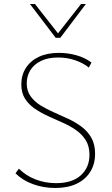

<svg xmlns="http://www.w3.org/2000/svg" viewBox="-20 -927 556 955"><path d="M425 -157Q425 -200 406.5 -229.5Q388 -259 358 -280Q328 -301 291.5 -317Q255 -333 219 -349.5Q183 -366 153 -386.5Q123 -407 104.5 -436Q86 -465 86 -507Q86 -554 109 -589.5Q132 -625 173.5 -644.5Q215 -664 273 -664Q318 -664 360.5 -652Q403 -640 435 -616L422 -591Q393 -614 353.5 -627.5Q314 -641 269 -641Q219 -641 184 -624Q149 -607 131 -578Q113 -549 113 -512Q113 -475 132 -448.5Q151 -422 180.5 -403.5Q210 -385 246.5 -369Q283 -353 319.5 -336Q356 -319 386 -296.5Q416 -274 434.5 -241.5Q453 -209 453 -162Q453 -111 429 -72.5Q405 -34 361 -13Q317 8 255 8Q196 8 144 -11Q92 -30 57 -65L74 -88Q109 -53 157 -34.5Q205 -16 259 -16Q339 -16 382 -55Q425 -94 425 -157ZM257 -739 263 -754 383 -907H407L280 -739ZM257 -739 129 -907H154L274 -754L280 -739Z"/></svg>

Font: Ysabeau Office Thin
Style: Regular
Weight: 250
Designer: Christian Thalmann (Catharsis Fonts)
Version: Version 2.001;gftools[0.9.30]; featfreeze: tnum,lnum,ss02